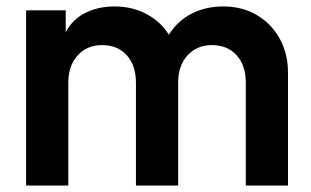

<svg xmlns="http://www.w3.org/2000/svg" viewBox="-20 -576 964 596"><path d="M61 0H192V-319Q192 -372 221 -404Q250 -436 297 -436Q345 -436 373.5 -404.5Q402 -373 402 -319V0H533V-319Q533 -372 562 -404Q591 -436 638 -436Q686 -436 714.5 -404.5Q743 -373 743 -319V0H874V-350Q874 -411 847.5 -457.5Q821 -504 776 -530Q731 -556 673 -556Q619 -556 575.5 -534Q532 -512 504 -468Q480 -508 435.5 -532Q391 -556 336 -556Q285 -556 245 -536Q205 -516 184 -476V-544H61Z"/></svg>

Font: Plus Jakarta Sans
Style: Bold
Weight: 700
Designer: Gumpita Rahayu
Foundry: Tokotype
Version: Version 2.004; ttfautohint (v1.8.3)